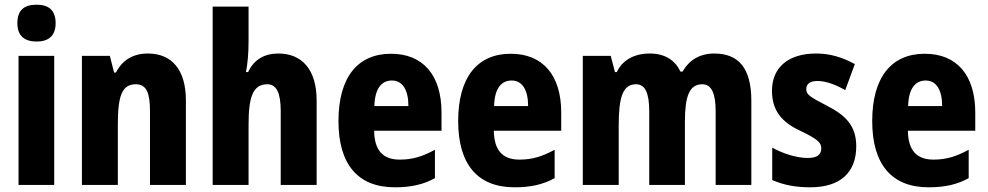

<svg xmlns="http://www.w3.org/2000/svg" viewBox="-20 -788 4209 818"><path d="M136 -768C83 -768 54 -745 54 -689C54 -635 85 -611 136 -611C186 -611 217 -635 217 -689C217 -744 188 -768 136 -768ZM211 -550H59V0H211Z M610 -560C547 -560 501 -532 474 -479H466L448 -550H329V0H482V-256C482 -379 499 -429 559 -429C605 -429 619 -390 619 -315V0H772V-360C772 -492 711 -560 610 -560Z M1039 -612V-760H886V0H1039V-256C1039 -372 1056 -429 1119 -429C1158 -429 1176 -392 1176 -315V0H1329V-360C1329 -491 1267 -560 1166 -560C1106 -560 1062 -534 1037 -481H1028C1035 -517 1039 -561 1039 -612Z M1646 -559C1504 -559 1422 -459 1422 -272C1422 -89 1504 10 1662 10C1732 10 1784 -2 1833 -29V-150C1780 -121 1737 -108 1683 -108C1610 -108 1575 -149 1574 -231H1861V-309C1861 -468 1782 -559 1646 -559ZM1650 -445C1695 -445 1720 -405 1720 -336H1575C1577 -413 1607 -445 1650 -445Z M2156 -559C2014 -559 1932 -459 1932 -272C1932 -89 2014 10 2172 10C2242 10 2294 -2 2343 -29V-150C2290 -121 2247 -108 2193 -108C2120 -108 2085 -149 2084 -231H2371V-309C2371 -468 2292 -559 2156 -559ZM2160 -445C2205 -445 2230 -405 2230 -336H2085C2087 -413 2117 -445 2160 -445Z M3023 -560C2961 -560 2916 -532 2888 -483H2879C2858 -528 2817 -560 2748 -560C2681 -560 2631 -531 2608 -481H2600L2582 -550H2463V0H2616V-253C2616 -371 2632 -429 2690 -429C2728 -429 2746 -393 2746 -314V0H2898V-269C2898 -376 2916 -429 2972 -429C3010 -429 3029 -393 3029 -314V0H3181V-359C3181 -496 3128 -560 3023 -560Z M3628 -165C3628 -252 3582 -297 3506 -336C3429 -376 3415 -385 3415 -409C3415 -431 3432 -443 3463 -443C3500 -443 3543 -426 3581 -404L3622 -515C3568 -544 3517 -560 3457 -560C3340 -560 3269 -502 3269 -401C3269 -319 3309 -269 3385 -233C3465 -195 3479 -180 3479 -156C3479 -128 3460 -115 3421 -115C3373 -115 3315 -134 3270 -159V-21C3320 1 3372 10 3432 10C3560 10 3628 -53 3628 -165Z M3920 -559C3778 -559 3696 -459 3696 -272C3696 -89 3778 10 3936 10C4006 10 4058 -2 4107 -29V-150C4054 -121 4011 -108 3957 -108C3884 -108 3849 -149 3848 -231H4135V-309C4135 -468 4056 -559 3920 -559ZM3924 -445C3969 -445 3994 -405 3994 -336H3849C3851 -413 3881 -445 3924 -445Z"/></svg>

Font: Noto Sans Myanmar UI Condensed ExtraBold
Style: Regular
Weight: 800
Width: 3
Designer: Monotype Design Team
Foundry: Monotype Imaging Inc.
Version: Version 2.103